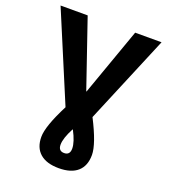

<svg xmlns="http://www.w3.org/2000/svg" viewBox="-168 -851 1061 1202"><g transform="rotate(20 362.5 -249.5)"><path d="M26.4 -730.5H207L361.3 -280.3H363.3L523.4 -730.5H699.2L453.1 -142.6Q531.2 9.8 531.2 82Q531.2 154.3 488.3 192.4Q445.3 230.5 363.3 230.5Q281.2 230.5 237.8 192.4Q194.3 154.3 194.3 83Q194.3 11.7 273.4 -142.6ZM364.3 -27.3H362.3Q324.2 44.9 324.2 87.4Q324.2 129.9 362.8 129.9Q401.4 129.9 401.4 86.4Q401.4 43 364.3 -27.3Z"/></g></svg>

Font: GenEi M Gothic v2 Heavy
Style: Regular
Weight: 800
Version: Version 2.0